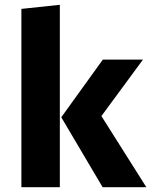

<svg xmlns="http://www.w3.org/2000/svg" viewBox="-20 -779 640 799"><path d="M235 -291 408 -531H575L402 -296L589 0H407ZM69 0V-742L229 -759V0Z"/></svg>

Font: Qzxlaeiskcpccdgjqmyffctclhy
Style: Regular
Weight: 700
Monospace: yes
Designer: Carrois Corporate & Edenspiekermann
Foundry: Carrois Corporate GbR & Edenspiekermann AG
Version: Version 2.001